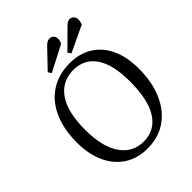

<svg xmlns="http://www.w3.org/2000/svg" viewBox="-257 -1071 1228 1228"><g transform="rotate(-45 357.5 -457.0)"><path d="M60 -333Q60 -455 100 -543Q140 -631 213.5 -678Q287 -725 387 -725Q475 -725 540 -684.5Q605 -644 640 -568.5Q675 -493 675 -387Q675 -265 635 -174.5Q595 -84 523 -35Q451 14 354 14Q265 14 199 -28Q133 -70 96.5 -148Q60 -226 60 -333ZM155 -354Q155 -199 212 -117Q269 -35 367 -35Q468 -35 522.5 -119Q577 -203 577 -371Q577 -523 523.5 -600.5Q470 -678 373 -678Q270 -678 212.5 -596.5Q155 -515 155 -354ZM364 -906Q386 -928 405 -928Q423 -928 434 -917Q445 -906 445 -888Q445 -880 443 -871.5Q441 -863 437 -852L261 -761L246 -783ZM545 -903Q567 -925 585 -925Q602 -925 613 -912.5Q624 -900 624 -882Q624 -867 616 -845L439 -761L424 -783Z"/></g></svg>

Font: Literata 36pt
Style: Italic
Weight: 400
Italic angle: -2°
Designer: Latin by Veronika Burian and Jose Scaglione. Greek by Irene Vlachou. Cyrillic by Vera Evstafieva
Foundry: TypeTogether
Version: Version 3.002